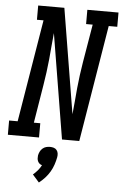

<svg xmlns="http://www.w3.org/2000/svg" viewBox="-88 -779 684 1074"><g transform="rotate(5 254.5 -242.0)"><path d="M-24 0V-80H24L119 -655H82V-735H229L326 -146Q330 -183 333 -220Q336 -257 339.5 -294Q343 -331 348 -367.5Q353 -404 359 -441L395 -655H358V-735H533V-655H485L377 0H280L183 -589Q179 -552 176 -515Q173 -478 169.5 -441Q166 -404 161 -367.5Q156 -331 150 -294L115 -80H151V0ZM172 251 135 209Q149 197 161 183Q173 169 181 153Q173 151 167 146Q161 141 157.5 133.5Q154 126 153.5 117.5Q153 109 154 101Q156 90 161 79.5Q166 69 175 61Q184 53 195 50Q206 47 217 47Q228 47 238 50Q248 53 254.5 61Q261 69 262.5 79.5Q264 90 262 101Q258 122 251 143Q244 164 232.5 183.5Q221 203 205.5 220Q190 237 172 251Z"/></g></svg>

Font: Iosevka Curly Slab MdObl
Style: Regular
Weight: 500
Italic angle: -9°
Monospace: yes
Designer: Belleve Invis
Foundry: Belleve Invis
Version: Version 11.0.0; ttfautohint (v1.8.3)